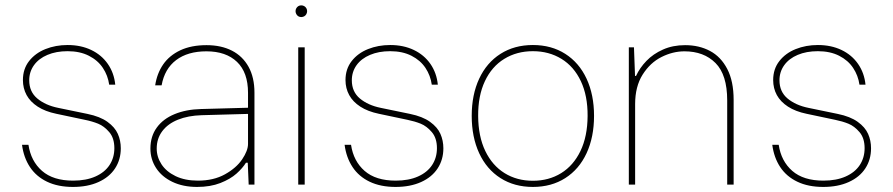

<svg xmlns="http://www.w3.org/2000/svg" viewBox="-20 -700 3386 728"><path d="M63.5 -150.9H87.9Q97.2 -88.9 139.4 -52Q181.6 -15.1 257.3 -15.1Q306.6 -15.1 341.8 -30.8Q377 -46.4 395.3 -74.2Q413.6 -102.1 413.6 -138.2Q413.6 -176.3 394.3 -199Q375 -221.7 352.1 -231Q329.1 -240.2 302.2 -245.6L193.4 -268.6Q151.4 -277.3 123 -295.7Q94.7 -314 80.8 -339.6Q66.9 -365.2 66.9 -396.5Q66.9 -438.5 90.3 -468.5Q113.8 -498.5 152.3 -513.9Q190.9 -529.3 236.3 -529.3Q286.6 -529.3 325.9 -510.5Q365.2 -491.7 388.9 -457.5Q412.6 -423.3 417 -378.9H394Q389.2 -413.6 370.1 -442.4Q351.1 -471.2 317.1 -488.5Q283.2 -505.9 236.3 -505.9Q192.9 -505.9 159.9 -491.9Q127 -478 108.9 -452.9Q90.8 -427.7 90.8 -395.5Q90.8 -352.1 121.6 -326.4Q152.3 -300.8 200.7 -291L311.5 -268.1Q359.4 -258.3 387.5 -238Q415.5 -217.8 426.8 -192.4Q438 -167 438 -137.7Q438 -94.7 416.3 -61.5Q394.5 -28.3 353.5 -9.8Q312.5 8.8 256.8 8.8Q199.7 8.8 158.4 -11Q117.2 -30.8 93.5 -66.7Q69.8 -102.5 63.5 -150.9Z M550.3 -136.7Q550.3 -183.1 574.5 -216.3Q598.6 -249.5 642.1 -267.3Q685.5 -285.2 742.7 -286.6L920.4 -291.5V-348.1Q920.4 -425.3 878.7 -465.3Q836.9 -505.4 762.7 -505.4Q691.9 -505.4 647.9 -472.2Q604 -439 592.8 -376.5H568.4Q575.2 -421.4 598.6 -455.6Q622.1 -489.7 663.6 -509.3Q705.1 -528.8 763.2 -528.8Q818.4 -528.8 859.1 -508.1Q899.9 -487.3 922.4 -446.8Q944.8 -406.2 944.8 -348.6V0H922.9L919.4 -83H912.6Q899.9 -62.5 876.7 -41.7Q853.5 -21 815.7 -6.1Q777.8 8.8 727.1 8.8Q673.8 8.8 633.5 -10.5Q593.3 -29.8 571.8 -63Q550.3 -96.2 550.3 -136.7ZM920.4 -154.3V-268.1L744.6 -263.2Q693.4 -261.7 655 -246.3Q616.7 -231 595.5 -202.9Q574.2 -174.8 574.2 -136.7Q574.2 -105 592.3 -77.1Q610.4 -49.3 645.8 -32.2Q681.2 -15.1 730.5 -15.1Q790 -15.1 833 -39.1Q876 -63 898.2 -95.9Q920.4 -128.9 920.4 -154.3Z M1135.3 -520.5V0H1110.8V-520.5ZM1100.6 -657.7Q1100.6 -663.6 1103.5 -668.7Q1106.4 -673.8 1111.3 -676.8Q1116.2 -679.7 1122.1 -679.7Q1128.4 -679.7 1133.5 -676.8Q1138.7 -673.8 1141.6 -668.7Q1144.5 -663.6 1144.5 -657.7Q1144.5 -651.9 1141.6 -646.5Q1138.7 -641.1 1133.5 -638.2Q1128.4 -635.3 1122.1 -635.3Q1116.2 -635.3 1111.3 -638.2Q1106.4 -641.1 1103.5 -646.5Q1100.6 -651.9 1100.6 -657.7Z M1286.6 -150.9H1311Q1320.3 -88.9 1362.5 -52Q1404.8 -15.1 1480.5 -15.1Q1529.8 -15.1 1564.9 -30.8Q1600.1 -46.4 1618.4 -74.2Q1636.7 -102.1 1636.7 -138.2Q1636.7 -176.3 1617.4 -199Q1598.1 -221.7 1575.2 -231Q1552.2 -240.2 1525.4 -245.6L1416.5 -268.6Q1374.5 -277.3 1346.2 -295.7Q1317.9 -314 1304 -339.6Q1290 -365.2 1290 -396.5Q1290 -438.5 1313.5 -468.5Q1336.9 -498.5 1375.5 -513.9Q1414.1 -529.3 1459.5 -529.3Q1509.8 -529.3 1549.1 -510.5Q1588.4 -491.7 1612.1 -457.5Q1635.7 -423.3 1640.1 -378.9H1617.2Q1612.3 -413.6 1593.3 -442.4Q1574.2 -471.2 1540.3 -488.5Q1506.3 -505.9 1459.5 -505.9Q1416 -505.9 1383.1 -491.9Q1350.1 -478 1332 -452.9Q1314 -427.7 1314 -395.5Q1314 -352.1 1344.7 -326.4Q1375.5 -300.8 1423.8 -291L1534.7 -268.1Q1582.5 -258.3 1610.6 -238Q1638.7 -217.8 1649.9 -192.4Q1661.1 -167 1661.1 -137.7Q1661.1 -94.7 1639.4 -61.5Q1617.7 -28.3 1576.7 -9.8Q1535.6 8.8 1480 8.8Q1422.9 8.8 1381.6 -11Q1340.3 -30.8 1316.7 -66.7Q1293 -102.5 1286.6 -150.9Z M1768.6 -260.7Q1768.6 -340.8 1796.9 -401.6Q1825.2 -462.4 1877.7 -495.8Q1930.2 -529.3 2000.5 -529.3V-505.9Q1939.5 -505.9 1892.1 -476.8Q1844.7 -447.8 1818.6 -392.3Q1792.5 -336.9 1793 -260.3Q1793.5 -182.6 1820.1 -127.4Q1846.7 -72.3 1893.3 -43.5Q1939.9 -14.6 2000.5 -14.6V8.8Q1930.2 8.8 1877.7 -24.7Q1825.2 -58.1 1796.9 -119.1Q1768.6 -180.2 1768.6 -260.7ZM2208 -260.3Q2208.5 -336.9 2182.4 -392.3Q2156.2 -447.8 2108.9 -476.8Q2061.5 -505.9 2000.5 -505.9V-529.3Q2070.8 -529.3 2123.3 -495.8Q2175.8 -462.4 2204.1 -401.6Q2232.4 -340.8 2232.4 -260.7Q2232.4 -180.2 2204.1 -119.1Q2175.8 -58.1 2123.3 -24.7Q2070.8 8.8 2000.5 8.8V-14.6Q2061 -14.6 2107.7 -43.5Q2154.3 -72.3 2180.9 -127.4Q2207.5 -182.6 2208 -260.3Z M2387.7 -415 2388.2 -336.9V0H2364.3V-520.5H2383.8ZM2575.2 -505.4Q2531.2 -505.4 2488.3 -483.9Q2445.3 -462.4 2416.7 -417.2Q2388.2 -372.1 2388.2 -305.2L2386.7 -412.1H2391.6Q2405.8 -442.9 2431.2 -469.2Q2456.5 -495.6 2493.9 -512.2Q2531.2 -528.8 2577.6 -528.8Q2630.9 -528.8 2672.1 -506.8Q2713.4 -484.9 2737.5 -438.5Q2761.7 -392.1 2761.7 -321.3V0H2737.3V-319.3Q2737.3 -416.5 2693.1 -460.9Q2648.9 -505.4 2575.2 -505.4Z M2908.2 -150.9H2932.6Q2941.9 -88.9 2984.1 -52Q3026.4 -15.1 3102.1 -15.1Q3151.4 -15.1 3186.5 -30.8Q3221.7 -46.4 3240 -74.2Q3258.3 -102.1 3258.3 -138.2Q3258.3 -176.3 3239 -199Q3219.7 -221.7 3196.8 -231Q3173.8 -240.2 3147 -245.6L3038.1 -268.6Q2996.1 -277.3 2967.8 -295.7Q2939.5 -314 2925.5 -339.6Q2911.6 -365.2 2911.6 -396.5Q2911.6 -438.5 2935.1 -468.5Q2958.5 -498.5 2997.1 -513.9Q3035.6 -529.3 3081.1 -529.3Q3131.3 -529.3 3170.7 -510.5Q3210 -491.7 3233.6 -457.5Q3257.3 -423.3 3261.7 -378.9H3238.8Q3233.9 -413.6 3214.8 -442.4Q3195.8 -471.2 3161.9 -488.5Q3127.9 -505.9 3081.1 -505.9Q3037.6 -505.9 3004.6 -491.9Q2971.7 -478 2953.6 -452.9Q2935.5 -427.7 2935.5 -395.5Q2935.5 -352.1 2966.3 -326.4Q2997.1 -300.8 3045.4 -291L3156.2 -268.1Q3204.1 -258.3 3232.2 -238Q3260.3 -217.8 3271.5 -192.4Q3282.7 -167 3282.7 -137.7Q3282.7 -94.7 3261 -61.5Q3239.3 -28.3 3198.2 -9.8Q3157.2 8.8 3101.6 8.8Q3044.4 8.8 3003.2 -11Q2961.9 -30.8 2938.2 -66.7Q2914.6 -102.5 2908.2 -150.9Z"/></svg>

Font: Wand UI Pro
Style: Regular
Weight: 400
Designer: Andreas Faust
Version: Version 1.003;FEAKit 1.0